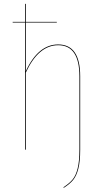

<svg xmlns="http://www.w3.org/2000/svg" viewBox="-20 -750 519 962"><path d="M271.5 -527.3Q381.8 -527.3 381.8 -368.2V0.5Q381.8 58.6 372.6 94.7Q363.3 130.9 346.9 151.1Q330.6 171.4 299.3 191.4L297.9 188Q328.1 168.5 344.2 148.7Q360.4 128.9 369.1 93.3Q377.9 57.6 377.9 0.5V-367.7Q377.9 -523.4 271.5 -523.4Q172.4 -523.4 109.4 -386.2V0H105.5V-637.2H43.5V-640.6H105.5V-730.5H109.4V-640.6H264.6V-637.2H109.4V-393.6Q171.4 -527.3 271.5 -527.3Z"/></svg>

Font: Fira Sans Compressed Four
Style: Regular
Weight: 100
Width: 1
Designer: Carrois Corporate & Edenspiekermann AG
Foundry: Carrois Corporate GbR & Edenspiekermann AG
Version: Version 4.203;PS 004.203;hotconv 1.0.88;makeotf.lib2.5.64775